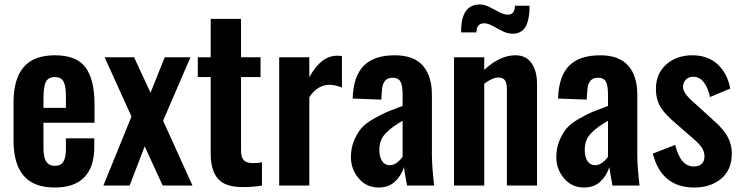

<svg xmlns="http://www.w3.org/2000/svg" viewBox="-20 -836 3339 865"><path d="M227.1 8.8Q131.3 8.8 86.2 -44.7Q41 -98.1 41 -203.1V-375Q41 -480.5 86.7 -533.7Q132.3 -586.9 227.1 -586.9Q325.2 -586.9 365.5 -532.2Q405.8 -477.5 405.8 -366.2V-283.2H175.8V-168.9Q175.8 -127 188.5 -107.9Q201.2 -88.9 228 -88.9Q253.9 -88.9 265.4 -107.4Q276.9 -126 276.9 -164.1V-212.9H404.8V-172.9Q404.8 -84 360.1 -37.6Q315.4 8.8 227.1 8.8ZM175.8 -350.1H276.9V-404.8Q276.9 -449.7 265.9 -469.2Q254.9 -488.8 227.1 -488.8Q198.2 -488.8 187 -467.8Q175.8 -446.8 175.8 -390.1Z M445.8 0 572.3 -311 451.2 -578.1H584L658.2 -418L722.2 -578.1H837.9L714.8 -292L847.2 0H712.9L631.8 -176.8L564 0Z M1073.2 6.8Q994.1 6.8 961.7 -31Q929.2 -68.8 929.2 -144V-488.8H871.1V-578.1H929.2V-751H1065.9V-578.1H1153.8V-488.8H1065.9V-155.8Q1065.9 -127 1078.6 -114Q1091.3 -101.1 1118.2 -101.1Q1142.6 -101.1 1160.2 -105V0Q1121.6 6.8 1073.2 6.8Z M1237.8 0V-578.1H1373.5V-488.8Q1402.8 -539.6 1432.9 -562.3Q1462.9 -585 1499.5 -585Q1512.7 -585 1520.5 -583V-441.9Q1486.8 -454.1 1464.8 -454.1Q1410.6 -454.1 1373.5 -397.9V0Z M1686 8.8Q1630.4 8.8 1595.7 -32.7Q1561 -74.2 1561 -127.9Q1561 -169.4 1575.4 -203.4Q1589.8 -237.3 1608.2 -258.5Q1626.5 -279.8 1663.1 -300.8Q1699.7 -321.8 1723.9 -331.8Q1748 -341.8 1793.9 -358.9V-409.2Q1793.9 -449.2 1784.7 -467.5Q1775.4 -485.8 1748 -485.8Q1701.7 -485.8 1700.2 -421.9L1697.8 -387.2L1568.8 -392.1Q1571.8 -491.7 1618.2 -539.3Q1664.6 -586.9 1758.8 -586.9Q1843.8 -586.9 1884.8 -540.5Q1925.8 -494.1 1925.8 -409.2V-142.1Q1925.8 -84.5 1936 0H1814Q1802.7 -60.5 1799.8 -83Q1787.6 -43.9 1759 -17.6Q1730.5 8.8 1686 8.8ZM1735.8 -91.8Q1753.4 -91.8 1769 -103.8Q1784.7 -115.7 1793.9 -129.9V-292Q1768.1 -276.9 1751.7 -265.1Q1735.4 -253.4 1719.5 -237.5Q1703.6 -221.7 1696.3 -202.9Q1689 -184.1 1689 -161.1Q1689 -128.9 1701.4 -110.4Q1713.9 -91.8 1735.8 -91.8Z M2289.6 -684.1Q2267.1 -684.1 2243.7 -695.8Q2220.2 -707.5 2199.2 -719.2Q2178.2 -731 2161.6 -731Q2126.5 -731 2126.5 -689.9H2057.6Q2055.7 -815.9 2141.6 -815.9Q2162.6 -815.9 2185.1 -804.4Q2207.5 -793 2228.8 -781.5Q2250 -770 2267.6 -770Q2299.8 -770 2299.8 -810.1H2365.7Q2365.7 -789.1 2364 -772.5Q2362.3 -755.9 2357.4 -738.8Q2352.5 -721.7 2344.5 -710.2Q2336.4 -698.7 2322.5 -691.4Q2308.6 -684.1 2289.6 -684.1ZM2025.4 0V-578.1H2161.6V-521Q2231 -586.9 2301.8 -586.9Q2351.1 -586.9 2375.2 -550.8Q2399.4 -514.6 2399.4 -460V0H2263.7V-433.1Q2263.7 -460.9 2255.1 -473.9Q2246.6 -486.8 2224.6 -486.8Q2199.7 -486.8 2161.6 -459V0Z M2611.3 8.8Q2555.7 8.8 2521 -32.7Q2486.3 -74.2 2486.3 -127.9Q2486.3 -169.4 2500.7 -203.4Q2515.1 -237.3 2533.4 -258.5Q2551.8 -279.8 2588.4 -300.8Q2625 -321.8 2649.2 -331.8Q2673.3 -341.8 2719.2 -358.9V-409.2Q2719.2 -449.2 2710 -467.5Q2700.7 -485.8 2673.3 -485.8Q2627 -485.8 2625.5 -421.9L2623 -387.2L2494.1 -392.1Q2497.1 -491.7 2543.5 -539.3Q2589.8 -586.9 2684.1 -586.9Q2769 -586.9 2810.1 -540.5Q2851.1 -494.1 2851.1 -409.2V-142.1Q2851.1 -84.5 2861.3 0H2739.3Q2728 -60.5 2725.1 -83Q2712.9 -43.9 2684.3 -17.6Q2655.8 8.8 2611.3 8.8ZM2661.1 -91.8Q2678.7 -91.8 2694.3 -103.8Q2710 -115.7 2719.2 -129.9V-292Q2693.4 -276.9 2677 -265.1Q2660.6 -253.4 2644.8 -237.5Q2628.9 -221.7 2621.6 -202.9Q2614.3 -184.1 2614.3 -161.1Q2614.3 -128.9 2626.7 -110.4Q2639.2 -91.8 2661.1 -91.8Z M3107.9 8.8Q2960.4 8.8 2920.9 -144L3022 -183.1Q3045.4 -85.9 3106 -85.9Q3128.9 -85.9 3141.4 -97.9Q3153.8 -109.9 3153.8 -130.9Q3153.8 -154.3 3140.1 -173.6Q3126.5 -192.9 3089.8 -223.1L3021 -283.2Q2977.5 -319.3 2956.3 -353.3Q2935.1 -387.2 2935.1 -436Q2935.1 -504.4 2981.7 -545.7Q3028.3 -586.9 3099.1 -586.9Q3168.9 -586.9 3212.9 -546.4Q3256.8 -505.9 3270 -437L3178.7 -398.9Q3170.4 -438.5 3151.4 -464.4Q3132.3 -490.2 3103 -490.2Q3082 -490.2 3069.6 -477.1Q3057.1 -463.9 3057.1 -443.8Q3057.1 -414.1 3112.8 -368.2L3183.1 -304.2Q3204.1 -285.6 3217.8 -272Q3231.4 -258.3 3246.6 -237.8Q3261.7 -217.3 3269.3 -193.8Q3276.9 -170.4 3276.9 -144Q3276.9 -70.8 3229.2 -31Q3181.6 8.8 3107.9 8.8Z"/></svg>

Font: Oswald Medium
Style: Regular
Weight: 500
Designer: Vernon Adams
Foundry: Vernon Adams
Version: Version 4.103